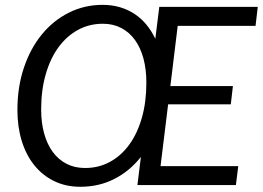

<svg xmlns="http://www.w3.org/2000/svg" viewBox="-20 -744 1056 772"><path d="M1016.5 -716.5 1007.5 -640H694.5L665 -398H916.5L908 -324.5H656L625.5 -76H938L928.5 0H532.5L546.5 -113Q501.5 -56 439.8 -24.5Q378 7 303 7Q244.5 7 197.5 -16Q150.5 -39 117.8 -79.8Q85 -120.5 67.5 -177.2Q50 -234 50 -301.5Q50 -394 76 -471.5Q102 -549 148 -605.2Q194 -661.5 256.8 -693Q319.5 -724.5 392.5 -724.5Q430 -724.5 462.2 -715Q494.5 -705.5 521.2 -687.8Q548 -670 568.8 -644.8Q589.5 -619.5 604.5 -588L620.5 -716.5ZM568.5 -412Q568.5 -465 556.8 -508.8Q545 -552.5 522.5 -583.5Q500 -614.5 467.5 -631.5Q435 -648.5 393.5 -648.5Q339 -648.5 293.5 -623.8Q248 -599 215 -553.8Q182 -508.5 163.8 -445Q145.5 -381.5 145.5 -304Q145.5 -250.5 157.5 -207.2Q169.5 -164 192.2 -133Q215 -102 247.8 -85.2Q280.5 -68.5 322 -68.5Q376.5 -68.5 421.8 -93Q467 -117.5 499.8 -162.5Q532.5 -207.5 550.5 -270.8Q568.5 -334 568.5 -412Z"/></svg>

Font: LatoHex
Style: Italic
Weight: 400
Italic angle: -7°
Designer: Lukasz Dziedzic
Foundry: tyPoland Lukasz Dziedzic
Version: Version 1.104; Western+Polish opensource